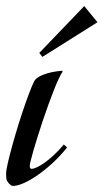

<svg xmlns="http://www.w3.org/2000/svg" viewBox="-70 -611 344 638"><path d="M138.2 -373Q132.8 -365.7 125.2 -349.6Q117.7 -333.5 108.9 -311.3Q100.1 -289.1 90.8 -263.2Q81.5 -237.3 72.5 -210.7Q63.5 -184.1 55.7 -158.9Q47.9 -133.8 41.7 -113Q35.6 -92.3 32.2 -77.9Q28.8 -63.5 28.8 -59.1Q28.8 -49.8 36.1 -49.8Q42 -50.3 52.7 -55.2Q63.5 -60.1 77.4 -69.8Q91.3 -79.6 107.9 -94.7Q124.5 -109.9 142.1 -130.9L152.8 -121.1Q131.3 -93.8 106.2 -70.6Q81.1 -47.4 56.4 -30Q31.7 -12.7 9.8 -2.9Q-12.2 6.8 -26.9 6.8Q-30.8 6.8 -34.2 4.2Q-37.6 1.5 -40 -1Q-48.3 -10.7 -49.1 -18.1Q-49.8 -25.4 -49.8 -33.2Q-49.8 -44.4 -43.7 -70.8Q-37.6 -97.2 -28.3 -130.6Q-19 -164.1 -7.6 -200.7Q3.9 -237.3 14.9 -268.6Q25.9 -299.8 34.9 -321.8Q43.9 -343.8 48.8 -348.1Q58.6 -356.9 73.2 -362.5Q87.9 -368.2 102.1 -371.1Q118.2 -374.5 136.2 -376ZM253.9 -537.1 70.8 -421.9 60.5 -435.1 210 -590.8Z"/></svg>

Font: Romanesco
Style: Regular
Weight: 400
Designer: Astigmatic (AOETI)
Foundry: Astigmatic (AOETI)
Version: Version 1.000